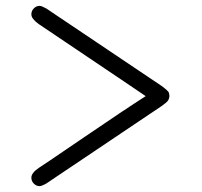

<svg xmlns="http://www.w3.org/2000/svg" viewBox="-20 -592 688 655"><path d="M87 14Q87 -2 112 -19Q128 -29 266.5 -123.5Q405 -218 477 -264Q468 -270 449 -283Q430 -296 421 -302L112 -510Q87 -528 87 -543Q87 -555 95.5 -563.5Q104 -572 115 -572Q122 -572 138 -563L531 -299Q542 -291 548.5 -285Q555 -279 556 -276Q557 -273 557.5 -269Q558 -265 558 -264Q557 -254 552.5 -248Q548 -242 531 -230L138 34Q122 43 115 43Q104 43 95.5 34.5Q87 26 87 14Z"/></svg>

Font: Coval
Style: Light
Weight: 300
Foundry: Context Ltd
Version: Version 001.000